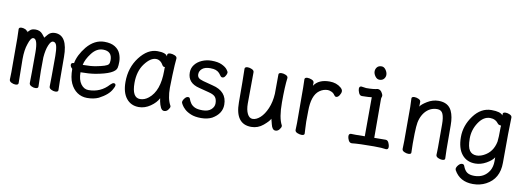

<svg xmlns="http://www.w3.org/2000/svg" viewBox="-66 -1111 4632 1699"><g transform="rotate(10 2250.0 -261.5)"><path d="M107.9 -459 108.9 -475.1Q106 -466.8 106 -462.9Q106.9 -460.9 106.9 -459ZM107.9 -459Q111.8 -460 127 -476.1Q142.6 -493.2 178.7 -493.2Q217.8 -493.2 241.2 -465.6Q264.6 -438 264.6 -435.1Q265.6 -435.1 288.8 -464.1Q312 -493.2 352.1 -493.2Q466.8 -493.2 466.8 -297.6Q466.8 -102.1 467.8 -81.1Q469.7 -22.9 469.7 0Q469.7 17.1 442.9 17.1Q425.8 17.1 406.7 7.6Q387.7 -2 387.7 -18.1Q389.6 -82 389.6 -293Q389.6 -350.1 381.3 -382.6Q373 -415 347.7 -415Q328.6 -415 310.8 -373Q293 -331.1 287.6 -262.2Q286.6 -228 286.6 -142.1L290 0Q290 17.1 262.7 17.1Q245.6 17.1 227.3 7.6Q209 -2 209 -18.1Q210.9 -82 210.9 -293Q210.9 -415 171.9 -415Q147.9 -415 128.9 -354Q108.9 -298.8 108.9 -214.8Q108.9 -165 111.8 0Q111.8 17.1 85 17.1Q67.9 17.1 48.8 7.6Q29.8 -2 29.8 -18.1L31.7 -83Q31.7 -369.1 31.2 -390.6Q30.8 -412.1 29.8 -436.5Q28.8 -460.9 28.8 -471.2Q28.8 -487.8 54.7 -487.8Q70.8 -487.8 89.8 -479Q102.1 -472.2 106 -462.9V-461.9Q106 -460 106.9 -459Q107.9 -456.1 107.9 -453.1Z M649.9 -257.8Q714.8 -257.8 759.5 -266.4Q804.2 -274.9 832.8 -283.9Q861.3 -293 869.6 -304.4Q877.9 -315.9 877.9 -340.8Q877.9 -421.9 796.9 -421.9Q739.3 -421.9 695.6 -365Q651.9 -308.1 642.1 -257.8ZM730 23.9Q680.2 23.9 641.1 -2.9Q602.1 -29.8 579.6 -78.9Q557.1 -127.9 557.1 -207Q538.1 -223.1 538.1 -241.2Q538.1 -259.8 564 -259.8Q577.1 -333 639.2 -410.2Q708 -492.2 796.9 -492.2Q856.9 -492.2 892.6 -469.5Q928.2 -446.8 942.1 -411.9Q956.1 -377 956.1 -339.8Q956.1 -306.2 951.2 -285.2Q937 -229 766.1 -199.2Q709 -189.9 634.3 -189.9Q634.3 -122.1 662.1 -84.5Q689.9 -46.9 730 -46.9Q839.8 -46.9 912.1 -127.9Q930.2 -146 940.9 -146Q959 -146 959 -127.9Q959 -118.2 945.3 -94.2Q918 -40 833 3.9Q789.1 23.9 730 23.9Z M1193.8 -47.9Q1233.9 -47.9 1270 -77.1Q1360.8 -149.9 1360.8 -330.1V-357.9Q1362.8 -359.9 1362.8 -361.8Q1362.8 -365.2 1354.5 -365.2Q1346.2 -365.2 1340.8 -373Q1314 -421.9 1272.9 -421.9Q1223.1 -421.9 1172.1 -354Q1121.1 -286.1 1121.1 -180.2Q1121.1 -47.9 1193.8 -47.9ZM1194.8 23.9Q1124 23.9 1082.5 -28.1Q1041 -80.1 1041 -174.8Q1041 -304.2 1113 -398.2Q1185.1 -492.2 1272.9 -492.2Q1349.1 -492.2 1362.8 -460.9V-475.1Q1362.8 -491.2 1391.1 -491.2Q1408.2 -491.2 1428.7 -482.7Q1449.2 -474.1 1449.2 -458Q1443.8 -411.1 1439.9 -306.2Q1437 -225.1 1437 -192.9Q1437 -92.8 1469.2 -36.1L1471.2 -28.8Q1471.2 -17.1 1457 1Q1442.9 19 1421.9 19Q1401.9 19 1390.4 -4.4Q1378.9 -27.8 1373 -57.1L1368.2 -85.9Q1348.1 -44.9 1298.6 -10.5Q1249 23.9 1194.8 23.9Z M1754.9 23.9Q1699.7 23.9 1663.3 9Q1627 -5.9 1606 -25.4Q1585 -44.9 1575 -62.5Q1564.9 -80.1 1564.9 -85Q1564.9 -101.1 1579.8 -120.1Q1594.7 -139.2 1609.9 -139.2Q1625 -139.2 1627.9 -127Q1634.8 -106.9 1647.5 -88.4Q1660.2 -69.8 1684.6 -57.9Q1709 -45.9 1754.9 -45.9Q1805.2 -45.9 1832 -70.1Q1858.9 -94.2 1858.9 -126Q1858.9 -160.2 1844 -180.7Q1829.1 -201.2 1783.4 -212.6Q1737.8 -224.1 1693.8 -235.8Q1586.9 -261.2 1586.9 -356Q1586.9 -396 1610.4 -426.5Q1633.8 -457 1673.8 -474.6Q1713.9 -492.2 1759.8 -492.2Q1816.9 -492.2 1851.3 -476.1Q1885.7 -460 1900.9 -440.9Q1916 -421.9 1916 -413.1Q1916 -405.8 1911.9 -395.3Q1907.7 -384.8 1899.4 -373.8Q1891.1 -362.8 1877 -362.8Q1865.7 -362.8 1855 -379.9Q1832 -417 1788.1 -422.9Q1773.9 -424.8 1759.8 -424.8Q1711.9 -424.8 1687.5 -404.3Q1663.1 -383.8 1663.1 -354Q1663.1 -335 1674.1 -323Q1685.1 -311 1717.8 -301.8L1805.2 -278.8Q1937 -248 1937 -127.9Q1937 -45.9 1852.1 2.9Q1811 23.9 1754.9 23.9Z M2205.1 23.9Q2061 23.9 2061 -170.9Q2061 -371.1 2058.1 -474.1Q2060.1 -490.2 2085 -490.2Q2102.1 -490.2 2122.1 -481.2Q2142.1 -472.2 2142.1 -456.1Q2140.1 -339.8 2140.1 -174.8Q2140.1 -118.2 2157.7 -83Q2175.3 -47.9 2205.1 -47.9Q2238.3 -47.9 2272.7 -78.9Q2307.1 -109.9 2332 -168Q2356.9 -226.1 2361.3 -300.8Q2362.3 -317.9 2362.3 -475.1Q2362.3 -491.2 2390.1 -491.2Q2407.2 -491.2 2426.8 -482.7Q2446.3 -474.1 2446.3 -458Q2436 -381.8 2436 -236.8Q2436 -98.1 2470.2 -36.1L2471.2 -28.8Q2471.2 -17.1 2457 1Q2442.9 19 2421.9 19Q2393.1 19 2381.6 -29.5Q2370.1 -78.1 2369.1 -78.1Q2358.9 -55.2 2312 -15.6Q2265.1 23.9 2205.1 23.9Z M2680.2 -429.2Q2721.2 -492.2 2820.3 -492.2Q2882.3 -492.2 2923.3 -457Q2941.4 -440.9 2941.4 -425.8Q2941.4 -408.2 2928.2 -388.2Q2915 -368.2 2899.4 -368.2Q2889.2 -368.2 2880.4 -380.9Q2870.1 -397.9 2850.6 -406.5Q2831.1 -415 2817.4 -415Q2777.3 -415 2743.2 -390.1Q2678.2 -342.8 2678.2 -201.2Q2677.2 -163.1 2677.2 -106Q2677.2 -75.2 2679.7 -46.1Q2682.1 -17.1 2682.1 0Q2682.1 16.1 2656.2 16.1Q2639.2 16.1 2618.2 7.6Q2597.2 -1 2597.2 -18.1L2599.1 -81.1Q2599.1 -377.9 2598.1 -397.9Q2596.2 -454.1 2596.2 -474.1Q2598.1 -490.2 2622.1 -490.2Q2639.2 -490.2 2660.2 -481.7Q2681.2 -473.1 2681.2 -456.1Q2681.2 -436 2680.2 -429.2Z M3250 -584Q3228 -584 3211.9 -606Q3195.8 -627.9 3195.8 -649.9Q3195.8 -670.9 3209.2 -687.5Q3222.7 -704.1 3250 -704.1Q3272 -704.1 3287.8 -681.6Q3303.7 -659.2 3303.7 -636.2Q3303.7 -616.2 3289.8 -600.1Q3275.9 -584 3250 -584ZM3106.9 12.2Q3086.9 12.2 3076.9 -8.8Q3066.9 -29.8 3066.9 -44.9Q3066.9 -68.8 3087.9 -68.8L3127.9 -67.9L3210 -68.8Q3210.9 -109.9 3210.9 -419.9Q3180.7 -416 3157.7 -416Q3134.8 -416 3123 -415Q3104 -415 3094.5 -437Q3085 -459 3085 -474.1Q3085 -497.1 3105 -497.1Q3138.7 -491.2 3147.9 -491.2Q3215.8 -491.2 3250 -501Q3277.8 -501 3293 -469.2Q3299.8 -457 3299.8 -449.2Q3299.8 -440.9 3296.9 -434.6Q3293.9 -428.2 3293.9 -416Q3293.9 -128.9 3294.9 -69.8Q3383.8 -69.8 3397 -70.8Q3416 -70.8 3425.5 -48.8Q3435.1 -26.9 3435.1 -12.2Q3435.1 11.2 3415 11.2Q3379.9 4.9 3303.7 4.9Q3171.9 4.9 3106.9 12.2Z M3918.9 17.1Q3902.3 17.1 3882.8 8.1Q3863.3 -1 3863.3 -17.1Q3864.3 -24.9 3864.3 -44.4Q3864.3 -64 3865.2 -84V-293Q3865.2 -352.1 3851.6 -384.5Q3837.9 -417 3800.3 -417Q3733.9 -417 3689.9 -363.8Q3647.9 -311 3643.1 -229Q3639.2 -183.1 3639.2 -79.1Q3639.2 -56.2 3641.1 2Q3641.1 17.1 3615.2 17.1Q3598.1 17.1 3578.6 8.1Q3559.1 -1 3559.1 -17.1Q3559.1 -43.9 3561 -87.9V-395Q3558.1 -458 3558.1 -471.2Q3558.1 -486.8 3584 -486.8Q3601.1 -486.8 3620.6 -478Q3640.1 -469.2 3640.1 -453.1L3639.2 -411.1Q3650.9 -432.1 3699 -461.7Q3747.1 -491.2 3800.3 -491.2Q3887.2 -491.2 3918.9 -423.8Q3941.9 -375 3941.9 -296.9Q3941.9 -99.1 3942.9 -78.1Q3945.3 -33.2 3945.3 2Q3945.3 17.1 3918.9 17.1Z M4212.9 -73.2Q4242.7 -73.2 4275.9 -89.8Q4356 -129.9 4375 -226.1Q4379.9 -256.8 4379.9 -360.8Q4381.8 -365.2 4381.8 -367.2Q4381.8 -373 4370.8 -373Q4359.9 -373 4352.1 -381.8Q4323.7 -420.9 4274.9 -420.9Q4214.8 -420.9 4171.4 -355Q4127.9 -289.1 4127.9 -211.9Q4127.9 -133.8 4149.9 -103.5Q4171.9 -73.2 4212.9 -73.2ZM4377 -461.9V-475.1Q4377 -491.2 4402.8 -491.2Q4419.9 -491.2 4439.5 -482.2Q4459 -473.1 4459 -458Q4454.6 -363.8 4454.6 -49.8Q4454.6 94.2 4340.8 153.8Q4289.1 181.2 4224.6 181.2Q4106.9 181.2 4054.7 86.9Q4051.8 81.1 4051.8 76.2Q4051.8 60.1 4067.9 41Q4084 22 4100.6 22Q4117.7 22 4122.1 37.1Q4136.7 76.2 4159.7 92Q4182.6 107.9 4224.6 107.9Q4313 107.9 4357.9 35.2Q4378.9 -1 4378.9 -50.8V-85.9Q4360.8 -56.2 4312.3 -28.6Q4263.7 -1 4212.9 -1Q4136.7 -1 4092.8 -55.4Q4048.8 -109.9 4048.8 -210.9Q4048.8 -314 4114.7 -403.1Q4180.7 -492.2 4274.9 -492.2Q4356 -492.2 4377 -461.9Z"/></g></svg>

Font: LXGW WenKai Mono Screen
Style: Regular
Weight: 400
Monospace: yes
Designer: LXGW / Fontworks Inc.
Foundry: LXGW / Fontworks Inc.
Version: Version 1.330;April 28,2024